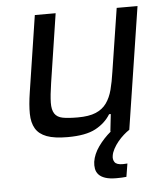

<svg xmlns="http://www.w3.org/2000/svg" viewBox="-51 -556 701 799"><g transform="rotate(-5 299.0 -157.0)"><path d="M403 196Q375 196 357 190Q339 184 329.5 173.5Q320 163 317.5 149Q315 135 317 120Q322 88 344 57Q366 26 397 0H395L403 -72H396Q374 -36 333 -14Q292 8 216 8Q161 8 129 -4Q97 -16 82.5 -40.5Q68 -65 67.5 -102.5Q67 -140 75 -191L124 -510H211L167 -223Q159 -171 158.5 -141Q158 -111 168.5 -95Q179 -79 202 -74.5Q225 -70 265 -70Q312 -70 340.5 -82Q369 -94 385.5 -117Q402 -140 410.5 -172.5Q419 -205 425 -247L466 -510H553L474 0Q463 7 450 18.5Q437 30 425.5 44Q414 58 406 73Q398 88 396 101Q393 117 401 128.5Q409 140 435 140Q440 140 445.5 139.5Q451 139 454 139L445 194Q434 195 426 195.5Q418 196 403 196Z"/></g></svg>

Font: Azeri Sans
Style: Italic
Weight: 400
Designer: Hector Gatti & Omnibus-Type (original fonts) / Cristiano Sobral (main changes and remastering)
Foundry: Omnibus-Type
Version: Version 0.07;August 21, 2020;FontCreator 13.0.0.2681 64-bit;